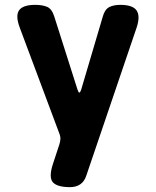

<svg xmlns="http://www.w3.org/2000/svg" viewBox="-20 -760 640 790"><path d="M268 10Q216 10 198 -9.5Q180 -29 197 -83L224 -165Q228 -177 228.5 -188Q229 -199 224 -211L61 -647Q43 -695 58.5 -717.5Q74 -740 125 -740Q154 -740 173.5 -732Q193 -724 203 -693L299 -391Q303 -379 306.5 -379Q310 -379 314 -391L403 -692Q411 -721 429 -730.5Q447 -740 475 -740Q526 -740 542 -717Q558 -694 542 -646L335 -37Q327 -13 310 -1.5Q293 10 268 10Z"/></svg>

Font: Maple Mono NL ExtraBold
Style: Regular
Weight: 800
Monospace: yes
Designer: subframe7536
Version: Version 7.000